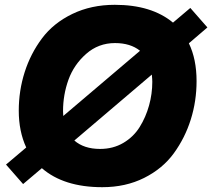

<svg xmlns="http://www.w3.org/2000/svg" viewBox="-20 -764 882 798"><path d="M771 -731 842 -650 765 -584Q797 -518 797 -427Q797 -344 773 -267.5Q749 -191 702.5 -127Q656 -63 579 -24.5Q502 14 405 14Q245 14 154 -65L76 1L5 -80L89 -151Q58 -218 58 -304Q58 -387 82.5 -464Q107 -541 154.5 -604.5Q202 -668 280.5 -706Q359 -744 457 -744Q610 -744 699 -670ZM242 -302 243 -282 562 -553Q522 -585 458 -585Q389 -585 338 -540Q287 -495 264.5 -432.5Q242 -370 242 -302ZM289 -180Q329 -145 396 -145Q450 -145 492.5 -170Q535 -195 560.5 -236Q586 -277 599.5 -325.5Q613 -374 613 -424Q613 -434 611 -454Z"/></svg>

Font: Nacelle Heavy
Style: Italic
Weight: 800
Italic angle: -12°
Designer: Sora Sagano
Foundry: Sora Sagano
Version: Version 1.000;FEAKit 1.0